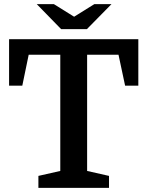

<svg xmlns="http://www.w3.org/2000/svg" viewBox="-20 -910 714 930"><path d="M24 -720H650V-495H586L554 -645H402V-82L508 -58V0H166V-58L272 -82V-645H119L88 -495H24ZM401 -769 520 -890H437L339 -829L241 -890H158L276 -769Z"/></svg>

Font: Domine
Style: Bold
Weight: 700
Designer: Pablo Impallari, Rodrigo Fuenzalida, Brenda Gallo
Foundry: Pablo Impallari, Rodrigo Fuenzalida, Brenda Gallo
Version: Version 2.000